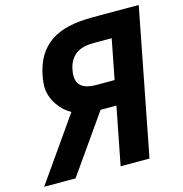

<svg xmlns="http://www.w3.org/2000/svg" viewBox="-162 -827 882 926"><g transform="rotate(-15 278.5 -364.5)"><path d="M165.5 -314.5Q147.9 -323.7 131.1 -339.1Q114.3 -354.5 100.8 -374.3Q87.4 -394 79.1 -418Q70.8 -441.9 70.8 -467.8Q70.8 -488.8 76.2 -517.1Q86.9 -574.2 111.1 -614.3Q135.3 -654.3 173.1 -679.9Q210.9 -705.6 262.7 -717.3Q314.5 -729 380.4 -729H612.8L471.2 0H327.1L383.3 -288.1H304.2L102.1 0H-54.7ZM406.7 -409.2 445.3 -607.9H353Q327.1 -607.9 305.4 -602.5Q283.7 -597.2 267.1 -585.2Q250.5 -573.2 239.3 -554.4Q228 -535.6 223.1 -508.8Q220.2 -492.7 220.2 -480Q220.2 -409.2 314.5 -409.2Z"/></g></svg>

Font: Hack
Style: Bold Italic
Weight: 700
Italic angle: -11°
Monospace: yes
Designer: Christopher Simpkins
Foundry: Christopher Simpkins
Version: Version 2.017; ttfautohint (v1.4.1) -l 4 -r 80 -G 350 -x 0 -